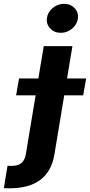

<svg xmlns="http://www.w3.org/2000/svg" viewBox="-125 -789 474 1013"><path d="M105.8 -545.5H257.1L228.7 -375H329.5L313.9 -285.9H213.8L161.9 27Q131.7 204.5 -75.3 204.5Q-82.7 204.5 -104.8 203.8L-85.2 85.6Q-77.8 86.3 -65.3 86.3Q-29.8 86.3 -11.9 71.2Q6 56.1 11.4 24.5L62.9 -285.9H-40.1L-24.5 -375H77.4ZM122.5 -692.5Q126.1 -724.1 152.7 -746.4Q179.3 -768.8 213.1 -768.8Q246.8 -768.8 268.3 -746.4Q289.8 -724.1 286.2 -692.5Q282.3 -660.9 255.9 -638.3Q229.4 -615.8 195.7 -615.8Q161.9 -615.8 140.3 -638.5Q118.6 -661.2 122.5 -692.5Z"/></svg>

Font: Karasuma Gothic
Style: Bold Italic
Weight: 700
Italic angle: 9.39998°
Designer: Rasmus Andersson / Ryoko Nishizuka
Foundry: Genbu
Version: Version 1.00